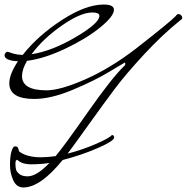

<svg xmlns="http://www.w3.org/2000/svg" viewBox="-20 -752 823 846"><path d="M64 -85Q97 -59 161 -59Q188 -59 225 -64Q260 -105 366 -256.5Q472 -408 528 -462Q532 -465 532 -470.5Q532 -476 529 -476L462 -436Q396 -396 300 -356Q204 -316 131 -316Q21 -316 21 -385Q21 -425 59 -482Q0 -485 0 -509Q0 -514 4.5 -519Q9 -524 12 -524Q15 -524 33.5 -517.5Q52 -511 80 -510Q148 -596 253 -664Q358 -732 437 -732Q482 -732 482 -709Q482 -680 420 -630Q358 -580 265.5 -536.5Q173 -493 99 -484Q77 -446 77 -417Q77 -354 185 -354Q246 -354 356 -402.5Q466 -451 578 -537Q733 -658 754 -681Q760 -690 766.5 -690Q773 -690 778 -685Q783 -680 783 -674Q783 -668 776 -664Q695 -599 615 -512.5Q535 -426 486.5 -361.5Q438 -297 371.5 -204Q305 -111 278 -75Q343 -92 402 -117.5Q461 -143 473 -157Q483 -157 483 -146Q483 -131 410.5 -99.5Q338 -68 256 -47Q158 74 83 74Q53 74 38.5 42.5Q24 11 24 -25.5Q24 -62 30.5 -84.5Q37 -107 45.5 -107Q54 -107 57 -104Q60 -101 61.5 -94.5Q63 -88 64 -85ZM387 -697Q335 -697 252.5 -639.5Q170 -582 119 -513Q209 -527 313.5 -588.5Q418 -650 418 -682Q418 -697 387 -697ZM102 25Q141 25 198 -34Q160 -28 118 -28Q76 -28 56 -48Q48 -47 48 -31.5Q48 -16 50.5 -5.5Q53 5 65.5 15Q78 25 102 25Z"/></svg>

Font: Mrs Saint Delafield
Style: Regular
Weight: 400
Designer: Alejandro Paul
Foundry: Alejandro Paul
Version: Version 1.001